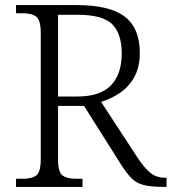

<svg xmlns="http://www.w3.org/2000/svg" viewBox="-20 -734 674 754"><path d="M43 0V-32H70Q105 -32 122.5 -45Q140 -58 140 -109V-605Q140 -655 122.5 -668.5Q105 -682 70 -682H43V-714H282Q410 -714 469.5 -669Q529 -624 529 -526Q529 -471 508 -432.5Q487 -394 452 -370Q417 -346 377 -334L520 -115Q548 -73 571.5 -54.5Q595 -36 627 -36H634V0H624Q573 0 544 -7.5Q515 -15 496 -34.5Q477 -54 454 -90L310 -318H208V-109Q208 -58 225.5 -45Q243 -32 278 -32H304V0ZM284 -355Q373 -355 415.5 -398.5Q458 -442 458 -524Q458 -602 420.5 -639Q383 -676 285 -676H208V-355Z"/></svg>

Font: Noto Serif Gurmukhi Light
Style: Regular
Weight: 300
Designer: Vaibhav Singh and the Monotype Design Team
Foundry: Monotype Imaging Inc.
Version: Version 2.004; ttfautohint (v1.8.4.7-5d5b)